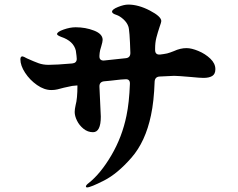

<svg xmlns="http://www.w3.org/2000/svg" viewBox="-20 -787 1040 838"><path d="M920 -485Q920 -464 906.5 -455.5Q893 -447 868 -447Q853 -447 813 -451Q755 -456 740 -456L677 -453Q657 -452 655 -432Q652 -344 639 -284Q615 -169 554 -99Q493 -29 434 1Q375 31 360 31Q355 31 355 27Q355 21 367 12Q419 -29 466 -109Q513 -189 532 -282Q544 -339 547 -421V-423Q547 -443 526 -441Q506 -440 490.5 -438Q475 -436 464 -435L433 -432Q413 -429 414 -408Q420 -292 420 -278Q420 -210 386 -210Q363 -210 344.5 -225Q326 -240 316 -260.5Q306 -281 306 -298Q306 -310 310 -328Q318 -356 318 -414H316L295 -412Q255 -404 231 -397Q219 -394 204 -394Q173 -394 141.5 -416Q110 -438 89.5 -469.5Q69 -501 69 -528Q69 -541 78 -541Q82 -541 98 -532Q129 -518 148.5 -511Q168 -504 192 -504Q226 -504 295 -510Q315 -512 315 -530Q315 -538 311 -566Q301 -608 247 -626Q229 -633 229 -638Q229 -648 257.5 -658Q286 -668 310 -668Q353 -668 390.5 -653.5Q428 -639 428 -613Q428 -605 422 -585Q416 -567 415 -556L414 -544V-540Q414 -531 419.5 -526.5Q425 -522 435 -523L529 -533Q549 -535 549 -556Q546 -658 540 -672Q534 -689 518.5 -703Q503 -717 488 -722Q469 -728 469 -736Q469 -746 495 -756.5Q521 -767 540 -767Q584 -767 634 -741Q684 -715 684 -695Q684 -690 677 -671Q668 -644 662.5 -622.5Q657 -601 657 -575V-569Q657 -547 679 -549L694 -551Q710 -553 723 -558Q736 -563 739 -564Q767 -577 794 -577Q816 -577 846 -564.5Q876 -552 898 -531Q920 -510 920 -485Z"/></svg>

Font: Shippori Antique B1
Style: Regular
Weight: 400
Designer: FONTDASU
Foundry: FONTDASU / Google Inc. / but / Adobe
Version: Version 2.001